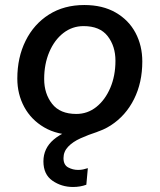

<svg xmlns="http://www.w3.org/2000/svg" viewBox="-20 -529 636 765"><path d="M282 9Q208 9 156 -21.5Q104 -52 76.5 -103Q49 -154 49 -216Q49 -300 82 -366.5Q115 -433 175 -471Q235 -509 316 -509Q389 -509 441 -479Q493 -449 520 -398Q547 -347 547 -284Q547 -200 514 -134Q481 -68 421.5 -29.5Q362 9 282 9ZM284 -75Q329 -75 364 -103Q399 -131 419.5 -179Q440 -227 440 -287Q440 -345 409 -385Q378 -425 313 -425Q268 -425 232.5 -397.5Q197 -370 176.5 -322Q156 -274 156 -214Q156 -156 187.5 -115.5Q219 -75 284 -75ZM271 216Q225 216 189 191Q153 166 153 114Q153 62 194 27Q235 -8 325 -33L369 -4Q332 8 301 22Q270 36 251.5 55.5Q233 75 233 101Q233 128 251.5 138Q270 148 291 148Q303 148 311.5 146Q320 144 330 141L324 207Q300 216 271 216Z"/></svg>

Font: Work Sans Medium
Style: Italic
Weight: 500
Italic angle: -13°
Designer: Wei Huang
Foundry: Wei Huang
Version: Version 2.012; ttfautohint (v1.8.3)